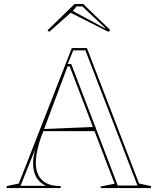

<svg xmlns="http://www.w3.org/2000/svg" viewBox="-20 -951 797 971"><path d="M13.5 0V-10L75.2 -22.8L343.3 -708H419.5L683.3 -22.8L743.7 -10V0H489.1V-7.8L559.7 -21.8L332.5 -615.3H321.8L197.9 -284.6Q179.7 -239.7 170.4 -198.7Q161.1 -157.7 161.1 -127Q161.1 -92.7 173.8 -66Q186.5 -39.3 214.2 -24.6Q241.9 -10 286.9 -10V0ZM185 -287.8V-297.8L463.7 -309.3V-287.8ZM575.6 -12.6H675.3L411.7 -696.5H350.6L322.5 -627.4H340.3ZM83.8 -11.5H212.2Q179.7 -26.3 163.5 -54.9Q147.3 -83.6 147.3 -124.7Q147.3 -140.5 150.1 -158.2Q152.9 -175.9 158.6 -197.3ZM229.1 -790.1 220.2 -797.7 357 -930.7H400.8L537.6 -799L528.1 -790.1L337.6 -886.3ZM514.4 -807.6 396.3 -918.6H367.1L348.1 -895.5L511.9 -807Z"/></svg>

Font: Kalnia Glaze Thin
Style: Regular
Weight: 100
Version: Version 1.110